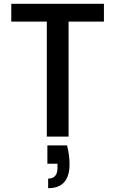

<svg xmlns="http://www.w3.org/2000/svg" viewBox="-20 -715 604 1005"><path d="M39 -695H524V-602H339V0H225V-602H39ZM331 46Q338 74 341 98.5Q344 123 344 145Q344 270 232 270V220Q281 220 281 163V142H228V46Z"/></svg>

Font: Poppins Medium
Style: Regular
Weight: 500
Designer: Ninad Kale (Devanagari), Jonny Pinhorn (Latin)
Version: Version 5.002